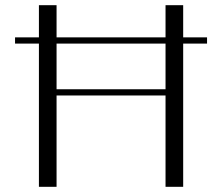

<svg xmlns="http://www.w3.org/2000/svg" viewBox="-20 -720 856 740"><path d="M130 0V-552H38V-576H130V-700H198V-576H618V-700H686V-576H778V-552H686V0H618V-352H198V0ZM198 -376H618V-552H198Z"/></svg>

Font: Aboreto
Style: Regular
Weight: 400
Designer: Dominik Jáger
Foundry: Dominik Jáger
Version: Version 1.001; ttfautohint (v1.8.4.7-5d5b)